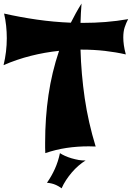

<svg xmlns="http://www.w3.org/2000/svg" viewBox="-20 -824 738 1076"><path d="M516.1 -2.9Q506.3 -2.9 496.6 -3.4Q486.8 -3.9 477.1 -3.9Q413.1 -3.9 352.5 5.1Q292 14.2 233.9 34.2Q232.9 20 232.9 5.1Q232.9 -9.8 232.9 -23.9Q232.9 -163.6 251.7 -291.5Q270.5 -419.4 311 -539.1Q231 -530.8 152.6 -511Q74.2 -491.2 0 -459Q18.1 -534.2 18.1 -609.9Q18.1 -644.5 14.4 -679.4Q10.7 -714.4 2.9 -748Q93.8 -727.5 187 -714.1Q280.3 -700.7 377 -696.8Q390.6 -724.1 405.5 -751Q420.4 -777.8 437 -804.2Q432.6 -750 431.2 -695.8H445.8Q509.3 -695.8 571.8 -700.7Q634.3 -705.6 698.2 -716.8Q687 -695.8 679 -671.9Q670.9 -647.9 670.9 -613.8Q670.9 -594.2 674.1 -571Q677.2 -547.9 685.1 -519Q629.9 -531.7 567.9 -538.8Q505.9 -545.9 439 -545.9H431.2Q435.1 -408.7 454.8 -273.7Q474.6 -138.7 516.1 -2.9ZM460 75.2Q439.9 87.4 420.2 104.5Q400.4 121.6 382.8 142.1Q365.2 162.6 350.3 185.3Q335.4 208 325.2 231.4Q311 220.2 290.8 211.4Q270.5 202.6 243.2 200.2Q269 163.6 287.6 122.3Q306.2 81.1 315.9 34.2Q326.7 41.5 343.8 49.3Q360.8 57.1 380.6 63Q400.4 68.8 420.9 72.5Q441.4 76.2 460 75.2Z"/></svg>

Font: Shojumaru
Style: Regular
Weight: 400
Version: Version 1.001